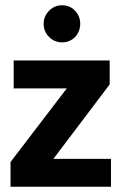

<svg xmlns="http://www.w3.org/2000/svg" viewBox="-20 -710 462 730"><path d="M397 -389 183 -106H402V0H20V-94L234 -374H32V-480H397ZM146 -620Q146 -648 166.5 -669Q187 -690 216 -690Q246 -690 265.5 -669Q285 -648 285 -620Q285 -590 265.5 -569.5Q246 -549 216 -549Q187 -549 166.5 -569.5Q146 -590 146 -620Z"/></svg>

Font: Ek Mukta ExtraBold
Style: Regular
Weight: 800
Designer: Girish Dalvi and Yashodeep Gholap
Foundry: Ek Type
Version: Version 2.538;PS 1.002;hotconv 16.6.51;makeotf.lib2.5.65220;